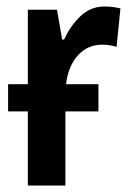

<svg xmlns="http://www.w3.org/2000/svg" viewBox="-20 -573 403 593"><path d="M284 -313V-229H182V0H66V-229H5V-313H66V-543H156L172 -451H178Q197 -493 228.5 -523Q260 -553 303 -553Q328 -553 352 -547L340 -428Q321 -435 295 -435Q251 -435 221 -402.5Q191 -370 184 -313Z"/></svg>

Font: Noto Sans Condensed SemiBold
Style: Regular
Weight: 600
Width: 3
Designer: Monotype Design Team
Foundry: Monotype Imaging Inc.
Version: Version 2.013; ttfautohint (v1.8.4.7-5d5b)